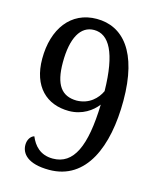

<svg xmlns="http://www.w3.org/2000/svg" viewBox="-111 -803 738 892"><g transform="rotate(15 258.0 -356.5)"><path d="M210 11C389 11 461 -169 461 -388C461 -624 369 -724 244 -724C119 -724 46 -623 46 -480C46 -346 121 -277 228 -277C292 -277 339 -311 364 -344C358 -142 313 -44 213 -44C152 -44 121 -81 104 -122C87 -117 74 -98 74 -73C74 -32 106 11 210 11ZM250 -333C178 -334 143 -380 143 -488C143 -606 180 -671 245 -671C317 -671 362 -593 365 -409C348 -372 311 -334 250 -333Z"/></g></svg>

Font: Noto Serif Ethiopic SemiCondensed
Style: Regular
Weight: 400
Width: 4
Designer: Monotype Design Team
Foundry: Monotype Imaging Inc.
Version: Version 2.102